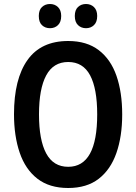

<svg xmlns="http://www.w3.org/2000/svg" viewBox="-20 -930 681 960"><path d="M591 -358Q591 -248 562 -165Q533 -82 473.5 -36Q414 10 321 10Q227 10 167 -36.5Q107 -83 78.5 -166.5Q50 -250 50 -359Q50 -535 117.5 -630Q185 -725 321 -725Q414 -725 474 -679Q534 -633 562.5 -550.5Q591 -468 591 -358ZM175 -358Q175 -230 211 -163Q247 -96 321 -96Q466 -96 466 -358Q466 -487 430.5 -553.5Q395 -620 321 -620Q247 -620 211 -553Q175 -486 175 -358ZM174 -850Q174 -880 190 -895Q206 -910 230 -910Q254 -910 270 -894.5Q286 -879 286 -850Q286 -820 270 -804.5Q254 -789 230 -789Q206 -789 190 -804Q174 -819 174 -850ZM354 -850Q354 -880 370 -895Q386 -910 410 -910Q434 -910 450 -894.5Q466 -879 466 -850Q466 -820 450 -804.5Q434 -789 410 -789Q386 -789 370 -804.5Q354 -820 354 -850Z"/></svg>

Font: Noto Sans Condensed SemiBold
Style: Regular
Weight: 600
Width: 3
Designer: Monotype Design Team
Foundry: Monotype Imaging Inc.
Version: Version 2.013; ttfautohint (v1.8.4.7-5d5b)